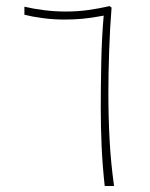

<svg xmlns="http://www.w3.org/2000/svg" viewBox="-20 -621 500 641"><path d="M194.8 -555.7Q158.7 -555.7 122.6 -560.5Q86.4 -565.4 61.5 -571.8V-598.6Q92.8 -591.3 128.2 -586.9Q163.6 -582.5 199.2 -582.5Q239.3 -582.5 275.4 -587.6Q311.5 -592.8 345.7 -600.6L352.5 -595.7Q347.2 -530.8 344.5 -453.6Q341.8 -376.5 341.8 -308.1Q341.8 -231 345.9 -153.6Q350.1 -76.2 360.8 0H329.6Q322.3 -66.9 319.3 -131.8Q316.4 -196.8 316.4 -261.7Q316.4 -331.5 318.1 -414.3Q319.8 -497.1 326.2 -568.8Q284.7 -561 254.9 -558.3Q225.1 -555.7 194.8 -555.7Z"/></svg>

Font: Vazirmatn UI Thin
Style: Regular
Weight: 100
Designer: Saber Rastikerdar
Foundry: Saber Rastikerdar
Version: Version 33.003